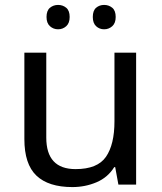

<svg xmlns="http://www.w3.org/2000/svg" viewBox="-20 -750 658 780"><path d="M533 -536V0H461L448 -71H444Q418 -29 372 -9.5Q326 10 274 10Q177 10 128 -36.5Q79 -83 79 -185V-536H168V-191Q168 -63 287 -63Q376 -63 410.5 -113Q445 -163 445 -257V-536ZM169 -681Q169 -707 183 -718.5Q197 -730 216 -730Q235 -730 249 -718.5Q263 -707 263 -681Q263 -656 249 -643.5Q235 -631 216 -631Q197 -631 183 -643.5Q169 -656 169 -681ZM357 -681Q357 -707 370.5 -718.5Q384 -730 403 -730Q422 -730 436 -718.5Q450 -707 450 -681Q450 -656 436 -643.5Q422 -631 403 -631Q384 -631 370.5 -643.5Q357 -656 357 -681Z"/></svg>

Font: Noto Sans Sogdian
Style: Regular
Weight: 400
Designer: Monotype Design Team
Foundry: Monotype Imaging Inc.
Version: Version 2.002; ttfautohint (v1.8.4.7-5d5b)